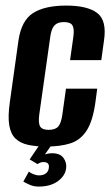

<svg xmlns="http://www.w3.org/2000/svg" viewBox="-20 -524 406 701"><path d="M149.7 11Q111.6 11 83.3 5Q55 -1 37.2 -17.5Q19.4 -34 13.8 -66.4Q8.3 -98.7 16 -151.7L47.5 -376.8Q58.2 -449.2 100.8 -476.4Q143.5 -503.6 221.7 -503.6Q299.6 -503.6 335 -476.4Q370.5 -449.2 359.8 -376.8L349.8 -304.5H235.8L247.9 -390.1Q251.8 -418.9 244.6 -431.1Q237.5 -443.4 213.2 -443.4Q190 -443.4 178.8 -431.1Q167.5 -418.9 163.6 -390.1L123.2 -104.7Q119.3 -74 126.8 -61.9Q134.3 -49.9 157.5 -49.9Q181.7 -49.9 192.5 -61.9Q203.2 -74 207.5 -104.7L220.9 -200.3H334.9L328.6 -152.4Q318.9 -81.6 296 -46.8Q273.2 -12 236.7 -0.5Q200.1 11 149.7 11ZM121.5 157.2Q102.4 157.2 87.1 150.1Q71.8 143 65.1 139L85.4 102.5Q90.4 107.2 101.4 111.7Q112.4 116.3 122.5 116.3Q138.7 116.3 148 108.7Q157.2 101 158.2 89.4Q161.9 67.6 138.1 67.6Q131.8 67.6 126.4 70Q121 72.3 117 75.2L88.3 58L127.6 0H171.9L138.3 48L132.6 44.9Q139.9 40.6 149.6 38.1Q159.3 35.5 170.4 35.5Q199.5 35.5 211.9 52.8Q224.2 70 221.5 90.5Q217.9 118.3 191 137.7Q164.1 157.2 121.5 157.2Z"/></svg>

Font: Alumni Sans Thin
Style: Italic
Weight: 100
Italic angle: -8°
Designer: Robert E. Leuschke
Foundry: Robert E. Leuschke
Version: Version 1.016